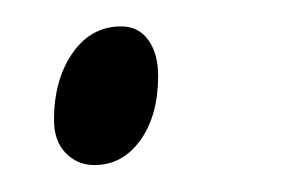

<svg xmlns="http://www.w3.org/2000/svg" viewBox="-20 -116 225 144"><path d="M20.5 -25.9Q20.5 -56.2 34.4 -76.2Q48.3 -96.2 70.8 -96.2Q84 -96.2 91.3 -85.9Q98.6 -75.7 98.6 -59.1Q98.6 -29.3 85.2 -10.7Q71.8 7.8 50.8 7.8Q38.1 7.8 29.3 -1.2Q20.5 -10.3 20.5 -25.9Z"/></svg>

Font: Open Sans Hebrew Condensed Light
Style: Italic
Weight: 300
Width: 3
Italic angle: -12°
Foundry: Ascender Corporation, Yanek Iontef
Version: Version 2.001;PS 002.001;hotconv 1.0.70;makeotf.lib2.5.58329